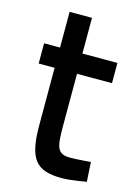

<svg xmlns="http://www.w3.org/2000/svg" viewBox="-104 -709 567 779"><g transform="rotate(15 179.5 -319.0)"><path d="M331 -414V-499H184V-649H90V-499H23V-414H90V-174C90 -30 125 11 234 11C269 11 336 -1 336 -1L331 -83C331 -83 274 -78 246 -78C189 -78 184 -106 184 -196V-414Z"/></g></svg>

Font: TitilliumText22L
Style: 600 wt
Weight: 600
Designer: Campivisivi
Foundry: Campivisivi
Version: 1.000